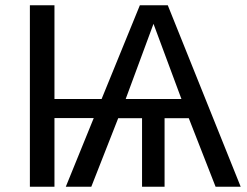

<svg xmlns="http://www.w3.org/2000/svg" viewBox="-20 -708 937 728"><path d="M93.3 0V-688H186.5V-332.5H365.2L510.3 -688H616.2L892.6 0H797.4L695.8 -259.8H604V0H518.6V-259.8H428.2L326.2 0H229.5L335.4 -260.3H186.5V0ZM456.5 -332.5H668L562 -617.7Z"/></svg>

Font: Arimo Nerd Font
Style: Regular
Weight: 400
Designer: Steve Matteson
Foundry: Monotype Imaging Inc.
Version: Version 1.33;Nerd Fonts 3.2.1